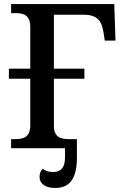

<svg xmlns="http://www.w3.org/2000/svg" viewBox="-20 -734 609 951"><path d="M35 0H302V46C302 100 278 118 244 118C222 118 207 113 191 102C182 111 176 126 176 142C176 178 207 197 254 197C329 197 361 145 361 46V-45H320C281 -45 247 -54 247 -111V-344H398V-394H247V-661H394C465 -661 484 -628 493 -572L499 -533H552L546 -714H35V-669H56C97 -669 130 -660 130 -599V-394H24V-344H130V-115C130 -54 97 -45 56 -45H35Z"/></svg>

Font: Noto Serif Medium
Style: Regular
Weight: 500
Designer: Monotype Design Team
Foundry: Monotype Imaging Inc.
Version: Version 2.013